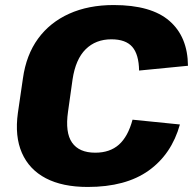

<svg xmlns="http://www.w3.org/2000/svg" viewBox="-20 -731 776 762"><path d="M328 11Q228 11 162 -23.5Q96 -58 67 -124Q38 -190 51 -283L71 -420Q84 -513 131 -577.5Q178 -642 254.5 -676.5Q331 -711 431 -711Q580 -711 652.5 -648Q725 -585 726 -470L532 -451Q531 -515 505 -545Q479 -575 422 -575Q360 -575 320 -535.5Q280 -496 268 -416L250 -288Q238 -205 266 -165Q294 -125 358 -125Q416 -125 452 -157Q488 -189 506 -256L694 -237Q661 -119 570 -54Q479 11 328 11Z"/></svg>

Font: Pathway Extreme 8pt Thin 12pt ExtraBold
Style: Italic
Weight: 800
Italic angle: -8°
Version: Version 1.001;gftools[0.9.26]